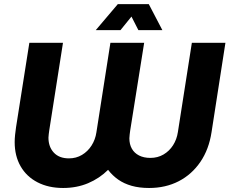

<svg xmlns="http://www.w3.org/2000/svg" viewBox="-20 -910 1126 942"><path d="M289.7 12.3Q218 12.3 164.2 -15.5Q110.3 -43.3 81.2 -94Q52 -144.7 52 -213Q52 -228.7 54 -248.5Q56 -268.3 58.7 -285.7L124 -700H289L221.7 -271Q220.7 -262.3 219.2 -252.3Q217.7 -242.3 217.7 -234.7Q217.7 -189.7 244 -161.3Q270.3 -133 318.3 -133Q353.7 -133 382.2 -150Q410.7 -167 429.2 -196Q447.7 -225 453 -260.7L521.7 -700H687.3L618.7 -269.3Q617.7 -260.3 616.2 -250.2Q614.7 -240 614.7 -231.3Q614.7 -202.3 626.8 -180.7Q639 -159 662.2 -147.2Q685.3 -135.3 718 -135.3Q753.7 -135.3 782.2 -152Q810.7 -168.7 829 -197.3Q847.3 -226 852.7 -261.7L921.3 -700H1086L1018 -262.3Q1005.3 -177.7 963.2 -115.8Q921 -54 856.7 -20.8Q792.3 12.3 711.3 12.3Q663.7 12.3 626 1.7Q588.3 -9 559.8 -29Q531.3 -49 510.3 -76.7Q468 -34.7 412.3 -11.2Q356.7 12.3 289.7 12.3ZM449.7 -762 558 -889.7H710L776.7 -762H659L625 -828.7L571 -762Z"/></svg>

Font: MuseoModerno Thin
Style: Italic
Weight: 100
Italic angle: -9°
Designer: Pablo Cosgaya, Héctor Gatti, Marcela Romero, and the Authors of The MuseoModerno Project.
Foundry: Omnibus-Type Team
Version: Version 1.003